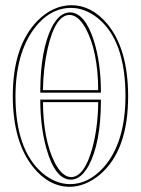

<svg xmlns="http://www.w3.org/2000/svg" viewBox="-20 -701 538 733"><path d="M28.8 -334Q28.8 -525.9 124 -622.6Q182.1 -680.2 252 -681.2Q329.1 -681.2 388.7 -610.8Q468.8 -515.1 469.2 -334Q469.2 -124.5 359.9 -33.2Q305.7 11.2 247.1 12.2Q167.5 12.2 106.9 -62.5Q29.3 -159.2 28.8 -334ZM246.1 -644Q191.4 -644 162.1 -516.1Q145 -440.9 144 -356.9H355Q354 -505.9 307.1 -592.8Q278.8 -643.1 246.1 -644ZM355 -311H144Q145 -168 189 -80.1Q217.3 -25.9 251 -24.9Q301.3 -24.9 332 -133.8Q354 -213.4 355 -311ZM39.1 -334Q39.1 -129.9 141.1 -41Q191.4 1.5 247.1 2Q317.4 2 375 -61.5Q458.5 -154.8 459 -334Q459 -547.4 352.1 -632.8Q304.2 -670.4 252 -670.9Q170.4 -670.9 110.4 -591.8Q39.6 -496.1 39.1 -334ZM246.1 -653.8Q303.7 -653.8 338.4 -545.4Q364.3 -462.9 365.2 -356.9V-347.2H133.8V-356.9Q134.8 -508.8 176.8 -595.2Q206.1 -652.8 246.1 -653.8ZM365.2 -320.8V-311Q364.3 -154.3 318.4 -68.4Q289.1 -15.6 251 -15.1Q190.4 -15.1 156.7 -135.3Q134.8 -215.3 133.8 -311V-320.8Z"/></svg>

Font: Linux Biolinum Outline O
Style: Bold
Weight: 700
Designer: Philipp H. Poll
Foundry: Philipp H. Poll
Version: Version 0.9.2